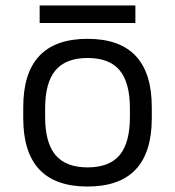

<svg xmlns="http://www.w3.org/2000/svg" viewBox="-20 -672 640 702"><path d="M300 10Q65 10 65 -240V-280Q65 -530 300 -530Q535 -530 535 -280V-240Q535 10 300 10ZM300 -60Q380 -60 417.5 -105Q455 -150 455 -245V-275Q455 -370 417.5 -415Q380 -460 300 -460Q221 -460 183 -415Q145 -370 145 -275V-245Q145 -150 183 -105Q221 -60 300 -60ZM125 -588V-652H475V-588Z"/></svg>

Font: M PLUS Code Latin 60
Style: Regular
Weight: 400
Width: 7
Monospace: yes
Designer: Coji Morishita
Foundry: UNDERFOREST DESIGN
Version: Version 1.005; ttfautohint (v1.8.3)